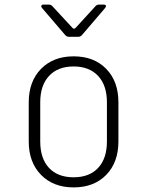

<svg xmlns="http://www.w3.org/2000/svg" viewBox="-20 -805 640 835"><path d="M300 10Q212 10 158.5 -44.5Q105 -99 105 -190V-360Q105 -451 158.5 -505.5Q212 -560 300 -560Q389 -560 442 -505.5Q495 -451 495 -360V-190Q495 -99 442 -44.5Q389 10 300 10ZM300 -34Q369 -34 407 -75Q445 -116 445 -190V-360Q445 -434 406.5 -475Q368 -516 300 -516Q232 -516 193.5 -475Q155 -434 155 -360V-190Q155 -116 193 -75Q231 -34 300 -34ZM279 -645Q271 -645 264 -652L163 -770Q158 -776 160 -780.5Q162 -785 169 -785H192Q202 -785 207 -779L294 -685Q302 -675 310 -685L396 -779Q402 -785 411 -785H431Q439 -785 440.5 -780.5Q442 -776 437 -770L336 -652Q329 -645 321 -645Z"/></svg>

Font: Pitagon Sans Mono Thin
Style: Regular
Weight: 100
Monospace: yes
Designer: Travis Tran
Foundry: Pitagon
Version: Version 1.001; ttfautohint (v1.8.4.7-5d5b);gftools[0.9.26]